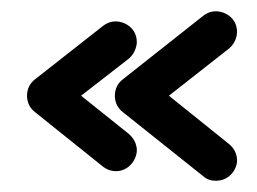

<svg xmlns="http://www.w3.org/2000/svg" viewBox="-20 -536 456 341"><path d="M401 -251C401 -269 389 -278 387 -280L280 -366L387 -450C400 -461 401 -476 401 -479C401 -506 377 -516 364 -516C352 -516 345 -511 341 -508L198 -395C189 -388 184 -378 184 -366C184 -354 189 -344 198 -337L341 -223C350 -215 359 -215 364 -215C387 -215 401 -235 401 -251ZM223 -269C223 -286 211 -296 209 -298L124 -366L209 -432C222 -443 223 -459 223 -461C223 -488 199 -498 186 -498C174 -498 167 -493 163 -490L42 -395C33 -388 28 -378 28 -366C28 -354 33 -344 42 -337L163 -240C172 -233 181 -232 186 -232C209 -232 223 -253 223 -269Z"/></svg>

Font: LS
Style: Regular
Weight: 400
Designer: BSozoo
Foundry: BSozoo
Version: Version 001.000